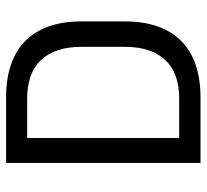

<svg xmlns="http://www.w3.org/2000/svg" viewBox="-44 -635 679 631"><g transform="rotate(-90 295.5 -319.5)"><path d="M131.5 0V-70.1H286.7Q371.3 -70.1 414.2 -116.3Q457.1 -162.5 457.1 -248.7V-391.1Q457.1 -477.7 414.2 -523.7Q371.3 -569.7 286.7 -569.7H130.9V-639H289.6Q413.5 -639 477.1 -575.1Q540.6 -511.3 540.6 -391.6V-248.2Q540.6 -128.6 477.1 -64.3Q413.5 0 289.6 0ZM75.6 0V-639H157.5V0Z"/></g></svg>

Font: Anek Tamil Medium
Style: Regular
Weight: 500
Designer: Aadarsh Rajan (Tamil), Yesha Goshar (Latin)
Foundry: Ek Type
Version: Version 1.003